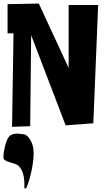

<svg xmlns="http://www.w3.org/2000/svg" viewBox="-23 -715 598 1090"><path d="M2.9 127.9Q3.9 121.1 6.1 111.1Q8.3 101.1 16.8 80.6Q25.4 60.1 36.6 53.2Q45.4 47.9 56.2 45.7Q66.9 43.5 72.8 43.5Q78.6 43.5 93 45.2Q107.4 46.9 109.9 46.9Q131.8 48.8 149.7 80.3Q167.5 111.8 167.5 146.5Q167.5 147.5 167.7 150.4Q168 153.3 168 154.8Q168 197.3 155.8 255.1Q143.6 313 126.5 352.1Q125 355 121.1 355Q115.2 355 115.2 349.1Q119.1 263.2 83 227.1Q76.2 220.2 61.3 214.8Q46.4 209.5 32.7 206.1Q19 202.6 8.1 196.3Q-2.9 189.9 -3.4 181.2V173.8Q-3.4 150.4 2.9 127.9ZM53.7 -525.9H20V-691.4L197.3 -694.8L366.7 -329.6V-686.5H534.2L506.8 -15.1L349.6 -3.4L153.8 -515.6L148.4 1.5L45.4 4.9Z"/></svg>

Font: Some Time Later
Style: Regular
Weight: 400
Version: Version 003.300